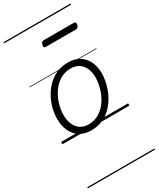

<svg xmlns="http://www.w3.org/2000/svg" viewBox="-309 -986 1208 1463"><g transform="rotate(-30 294.5 -255.0)"><path d="M245 19Q186 19 145 -7Q104 -33 82.5 -79.5Q61 -126 61 -186Q61 -242 79.5 -300.5Q98 -359 134.5 -408.5Q171 -458 224 -488.5Q277 -519 347 -519Q404 -519 445 -494Q486 -469 508 -424Q530 -379 530 -320Q530 -277 518.5 -230Q507 -183 484.5 -139Q462 -95 428 -59Q394 -23 348 -2Q302 19 245 19ZM250 -31Q304 -31 346 -58Q388 -85 416 -127.5Q444 -170 458.5 -220Q473 -270 473 -315Q473 -362 457.5 -396.5Q442 -431 412.5 -450Q383 -469 342 -469Q288 -469 246.5 -443Q205 -417 176 -374.5Q147 -332 132.5 -283Q118 -234 118 -188Q118 -141 133.5 -105.5Q149 -70 178.5 -50.5Q208 -31 250 -31ZM262 -706Q249 -706 246.5 -712.5Q244 -719 246 -731Q249 -744 255 -751Q261 -758 272 -758H538Q549 -758 552 -751Q555 -744 552 -731Q550 -719 543.5 -712.5Q537 -706 526 -706ZM0 378H589V388H0ZM0 -20H589V0H0ZM0 -505H589V-500H0ZM0 -898H589V-888H0Z"/></g></svg>

Font: Playwrite DE SAS Guides
Style: Regular
Weight: 400
Designer: Veronika Burian, José Scaglione
Foundry: TypeTogether
Version: Version 1.003